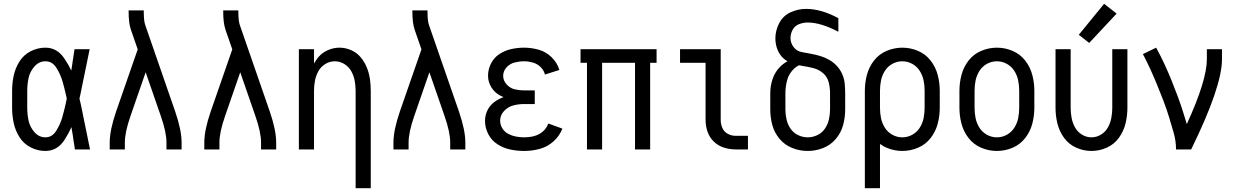

<svg xmlns="http://www.w3.org/2000/svg" viewBox="-20 -790 6540 1015"><path d="M220 8Q179 8 142 -11Q105 -30 83 -65Q61 -100 52.5 -139.5Q44 -179 44 -220V-310Q44 -351 52.5 -390.5Q61 -430 83 -465Q105 -500 142 -519Q179 -538 220 -538Q282 -538 320 -481Q342 -449 357 -417Q360 -437 363 -457L365 -472L367 -482L368 -491Q371 -511 374 -530H454L452 -520L450 -511L446 -491L439 -457L437 -447L436 -442L434 -432L432 -423L430 -413L429 -408L427 -398L425 -389Q415 -337 404 -286L400 -269Q403 -257 406 -244L410 -225L412 -215L417 -191L420 -176Q426 -149 431 -122L433 -112L437 -93L439 -83Q443 -61 448 -39L450 -29L456 0H376Q373 -17 371 -34L369 -44L368 -53L365 -73L362 -92L360 -102L358 -118Q342 -83 320 -49Q282 8 220 8ZM220 -64Q256 -64 277.5 -99Q299 -134 309 -169Q319 -204 327 -240Q330 -254 333 -269L328 -291Q320 -327 310 -361.5Q300 -396 278.5 -431Q257 -466 220 -466Q186 -466 162 -438.5Q138 -411 131 -377.5Q124 -344 124 -310V-220Q124 -186 131 -152.5Q138 -119 162 -91.5Q186 -64 220 -64Z M560 0V-37Q560 -102 594 -201L708 -529L672 -633Q660 -668 660 -728V-735H740V-728Q740 -679 748 -657L906 -201Q940 -102 940 -37V0H860V-37Q860 -91 830 -177L750 -408L670 -177Q640 -91 640 -37V0Z M1060 0V-37Q1060 -102 1094 -201L1208 -529L1172 -633Q1160 -668 1160 -728V-735H1240V-728Q1240 -679 1248 -657L1406 -201Q1440 -102 1440 -37V0H1360V-37Q1360 -91 1330 -177L1250 -408L1170 -177Q1140 -91 1140 -37V0Z M1860 205V-310Q1860 -337 1855 -363.5Q1850 -390 1837 -413.5Q1824 -437 1800.5 -451.5Q1777 -466 1750 -466Q1723 -466 1699.5 -451.5Q1676 -437 1663 -413.5Q1650 -390 1645 -363.5Q1640 -337 1640 -310V0H1560V-530H1640V-454Q1650 -472 1663 -488Q1684 -512 1713.5 -525Q1743 -538 1775 -538Q1806 -538 1836 -525Q1866 -512 1886.5 -487.5Q1907 -463 1919 -433.5Q1931 -404 1935.5 -373Q1940 -342 1940 -310V205Z M2060 0V-37Q2060 -102 2094 -201L2208 -529L2172 -633Q2160 -668 2160 -728V-735H2240V-728Q2240 -679 2248 -657L2406 -201Q2440 -102 2440 -37V0H2360V-37Q2360 -91 2330 -177L2250 -408L2170 -177Q2140 -91 2140 -37V0Z M2751 8Q2714 8 2678 0.5Q2642 -7 2610.5 -27Q2579 -47 2561.5 -80.5Q2544 -114 2544 -151Q2544 -179 2556 -205Q2568 -231 2590.5 -248.5Q2613 -266 2640 -276L2642 -277Q2633 -280 2624 -285Q2595 -300 2577.5 -328.5Q2560 -357 2560 -390Q2560 -424 2576 -455Q2592 -486 2620.5 -504.5Q2649 -523 2682.5 -530.5Q2716 -538 2750 -538Q2790 -538 2828.5 -527Q2867 -516 2896.5 -487Q2926 -458 2937 -420L2861 -396Q2855 -419 2837.5 -436Q2820 -453 2796.5 -459.5Q2773 -466 2750 -466Q2725 -466 2700 -459.5Q2675 -453 2657.5 -433.5Q2640 -414 2640 -389Q2640 -364 2658 -344Q2676 -324 2700.5 -318Q2725 -312 2750 -312H2807V-240H2750Q2721 -240 2693 -232.5Q2665 -225 2644.5 -203Q2624 -181 2624 -152Q2624 -130 2636 -111Q2648 -92 2667.5 -82Q2687 -72 2708 -68Q2729 -64 2751 -64Q2850 -64 2879 -137L2953 -110Q2938 -71 2906 -42.5Q2874 -14 2833.5 -3Q2793 8 2751 8Z M3083 0V-458H3049V-530H3451V-458H3417V0H3337V-458H3163V0Z M3869 0Q3838 0 3807.5 -9.5Q3777 -19 3754 -41Q3731 -63 3720.5 -93.5Q3710 -124 3710 -155V-458H3575V-530H3790V-155Q3790 -133 3799 -113Q3808 -93 3827.5 -82.5Q3847 -72 3869 -72H3934V0Z M4250 8Q4208 8 4168.5 -7.5Q4129 -23 4101.5 -55.5Q4074 -88 4063 -128.5Q4052 -169 4052 -211V-298Q4052 -336 4064.5 -373Q4077 -410 4104 -437Q4122 -455 4143 -466Q4131 -473 4120 -483Q4099 -503 4089 -530.5Q4079 -558 4079 -587Q4079 -629 4099.5 -668Q4120 -707 4159.5 -725Q4199 -743 4241 -743Q4321 -743 4412 -694V-622Q4319 -671 4250 -671Q4227 -671 4204.5 -662.5Q4182 -654 4170.5 -633Q4159 -612 4159 -589Q4159 -563 4175 -541.5Q4191 -520 4217 -515Q4243 -510 4268 -505.5Q4293 -501 4317.5 -493.5Q4342 -486 4364.5 -473Q4387 -460 4404.5 -441Q4422 -422 4432.5 -398Q4443 -374 4445.5 -348.5Q4448 -323 4448 -298V-211Q4448 -169 4437 -128.5Q4426 -88 4398.5 -55.5Q4371 -23 4331.5 -7.5Q4292 8 4250 8ZM4250 -64Q4277 -64 4301.5 -76Q4326 -88 4341 -110Q4356 -132 4362 -158.5Q4368 -185 4368 -211V-298Q4368 -326 4361 -354.5Q4354 -383 4332 -402.5Q4310 -422 4281.5 -429.5Q4253 -437 4225 -441Q4215 -443 4204 -445Q4192 -439 4181 -430Q4152 -404 4142 -369Q4132 -334 4132 -298V-211Q4132 -185 4138 -158.5Q4144 -132 4159 -110Q4174 -88 4198.5 -76Q4223 -64 4250 -64Z M4552 205V-310Q4552 -353 4563 -394.5Q4574 -436 4600.5 -470Q4627 -504 4667 -521Q4707 -538 4750 -538Q4793 -538 4833 -521Q4873 -504 4899.5 -470Q4926 -436 4937 -394.5Q4948 -353 4948 -310V-220Q4948 -177 4937 -135.5Q4926 -94 4899.5 -60Q4873 -26 4833 -9Q4793 8 4750 8Q4707 8 4667 -9Q4648 -17 4632 -29V205ZM4750 -64Q4778 -64 4802.5 -77.5Q4827 -91 4842 -114.5Q4857 -138 4862.5 -165Q4868 -192 4868 -220V-310Q4868 -338 4862.5 -365Q4857 -392 4842 -415.5Q4827 -439 4802.5 -452.5Q4778 -466 4750 -466Q4722 -466 4697.5 -452.5Q4673 -439 4658 -415.5Q4643 -392 4637.5 -365Q4632 -338 4632 -310V-220Q4632 -192 4637.5 -165Q4643 -138 4658 -114.5Q4673 -91 4697.5 -77.5Q4722 -64 4750 -64ZM4552 -215V-219Z M5250 8Q5207 8 5167 -9Q5127 -26 5100.5 -60Q5074 -94 5063 -135.5Q5052 -177 5052 -220V-310Q5052 -353 5063 -394.5Q5074 -436 5100.5 -470Q5127 -504 5167 -521Q5207 -538 5250 -538Q5293 -538 5333 -521Q5373 -504 5399.5 -470Q5426 -436 5437 -394.5Q5448 -353 5448 -310V-220Q5448 -177 5437 -135.5Q5426 -94 5399.5 -60Q5373 -26 5333 -9Q5293 8 5250 8ZM5250 -64Q5278 -64 5302.5 -77.5Q5327 -91 5342 -114.5Q5357 -138 5362.5 -165Q5368 -192 5368 -220V-310Q5368 -338 5362.5 -365Q5357 -392 5342 -415.5Q5327 -439 5302.5 -452.5Q5278 -466 5250 -466Q5222 -466 5197.5 -452.5Q5173 -439 5158 -415.5Q5143 -392 5137.5 -365Q5132 -338 5132 -310V-220Q5132 -192 5137.5 -165Q5143 -138 5158 -114.5Q5173 -91 5197.5 -77.5Q5222 -64 5250 -64Z M5738 -563 5683 -606 5817 -770 5883 -718ZM5750 8Q5708 8 5669 -9.5Q5630 -27 5605 -61.5Q5580 -96 5570 -137Q5560 -178 5560 -220V-530H5640V-220Q5640 -193 5645 -166.5Q5650 -140 5663 -116.5Q5676 -93 5699.5 -78.5Q5723 -64 5750 -64Q5777 -64 5800.5 -78.5Q5824 -93 5837 -116.5Q5850 -140 5855 -166.5Q5860 -193 5860 -220V-530H5940V-220Q5940 -178 5930 -137Q5920 -96 5895 -61.5Q5870 -27 5831 -9.5Q5792 8 5750 8Z M6197 0Q6197 -45 6184.5 -88.5Q6172 -132 6159 -174.5Q6146 -217 6130 -258.5Q6114 -300 6097 -341.5Q6080 -383 6061.5 -423.5Q6043 -464 6022 -504L6092 -538Q6115 -496 6135 -453Q6155 -410 6173 -365.5Q6191 -321 6207.5 -276.5Q6224 -232 6238 -186Q6246 -160 6254 -134Q6360 -365 6360 -477V-530H6440V-477Q6440 -332 6277 0Z"/></svg>

Font: Iosevka SS08
Style: Regular
Weight: 400
Monospace: yes
Designer: Belleve Invis
Foundry: Belleve Invis
Version: 2.1.0; ttfautohint (v1.8.2)